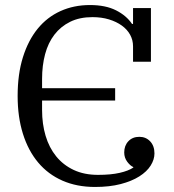

<svg xmlns="http://www.w3.org/2000/svg" viewBox="-20 -730 689 762"><path d="M357 12Q285 12 228 -13Q171 -38 131.5 -85Q92 -132 71 -199Q50 -266 50 -349Q50 -436 71 -503Q92 -570 129.5 -616Q167 -662 220 -686Q273 -710 337 -710Q399 -710 440.5 -689Q482 -668 504 -635H508V-698H579V-485H508V-546Q508 -571 496.5 -592Q485 -613 463.5 -628.5Q442 -644 412.5 -653Q383 -662 347 -662Q296 -662 258.5 -643.5Q221 -625 196 -592.5Q171 -560 159 -515Q147 -470 147 -417V-380H437V-331H147V-293Q147 -238 161 -191Q175 -144 203 -109.5Q231 -75 272.5 -55.5Q314 -36 369 -36Q420 -36 455 -44Q490 -52 509 -65V-67Q497 -72 485 -88Q473 -104 473 -125Q473 -152 489.5 -169.5Q506 -187 533 -187Q559 -187 576 -169Q593 -151 593 -121Q593 -97 578 -73Q563 -49 533 -30Q503 -11 459 0.5Q415 12 357 12Z"/></svg>

Font: IBM Plex Serif
Style: Regular
Weight: 400
Designer: Mike Abbink, Paul van der Laan, Pieter van Rosmalen
Foundry: Bold Monday
Version: Version 2.6